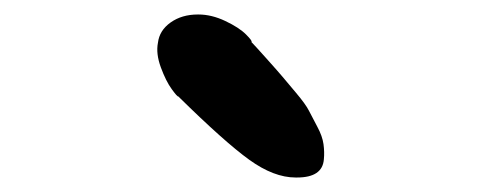

<svg xmlns="http://www.w3.org/2000/svg" viewBox="-20 -770 658 265"><path d="M388 -525Q358 -525 324 -549.5Q290 -574 226 -637Q225 -636 217 -647Q209 -658 202 -677Q195 -696 198 -711Q200 -728 215.5 -739Q231 -750 253 -750H254Q272 -750 291 -741Q310 -732 319.5 -722.5Q329 -713 327 -712Q331 -708 348 -689Q365 -670 370 -664Q375 -658 388.5 -642Q402 -626 406.5 -617Q411 -608 418 -595Q425 -582 426.5 -571Q428 -560 427 -550Q425 -525 390 -525Z"/></svg>

Font: Hermit
Style: Bold Italic
Weight: 700
Italic angle: -10°
Designer: Pablo Caro
Version: Version 2.000;PS 002.000;hotconv 1.0.88;makeotf.lib2.5.64775